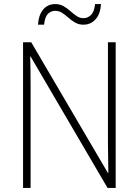

<svg xmlns="http://www.w3.org/2000/svg" viewBox="-20 -921 680 941"><path d="M547 0H507L130 -644H128Q129 -609 129.5 -574Q130 -539 130 -497V0H93V-714H133L509 -73H511Q511 -108 510 -148.5Q509 -189 509 -221V-714H547ZM166 -800Q170 -850 192.5 -875.5Q215 -901 251 -901Q274 -901 292 -890.5Q310 -880 325 -866.5Q340 -853 355.5 -842.5Q371 -832 389 -832Q410 -832 426 -847.5Q442 -863 446 -901H475Q472 -852 448 -826Q424 -800 389 -800Q366 -800 348 -810.5Q330 -821 315 -834.5Q300 -848 284.5 -858Q269 -868 250 -868Q231 -868 215.5 -853.5Q200 -839 196 -800Z"/></svg>

Font: Noto Sans Khmer UI SemiCondensed ExtraLight
Style: Regular
Weight: 200
Width: 4
Designer: Danh Hong and the Monotype Design Team
Foundry: Monotype Imaging Inc.
Version: Version 2.002; ttfautohint (v1.8.4.7-5d5b)